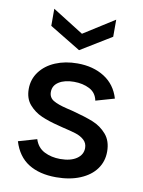

<svg xmlns="http://www.w3.org/2000/svg" viewBox="-83 -786 636 852"><g transform="rotate(10 234.5 -360.5)"><path d="M35 -121 118 -145Q130 -108 161.5 -92Q193 -76 233 -76Q280 -76 307 -94.5Q334 -113 334 -143Q334 -165 318.5 -179Q303 -193 280.5 -200Q258 -207 219 -216Q210 -219 200 -221Q155 -232 122 -246.5Q89 -261 65.5 -288Q42 -315 42 -358Q42 -402 67.5 -436Q93 -470 137 -488.5Q181 -507 236 -507Q307 -507 357.5 -475Q408 -443 426 -382L342 -358Q335 -393 305 -408.5Q275 -424 235 -424Q193 -424 167 -407.5Q141 -391 141 -362Q141 -337 161.5 -324.5Q182 -312 224 -302L253 -295Q310 -280 346 -265.5Q382 -251 407.5 -221.5Q433 -192 433 -144Q433 -100 408.5 -66Q384 -32 337.5 -12.5Q291 7 229 7Q154 7 104.5 -24Q55 -55 35 -121ZM92 -651V-728L232 -640L371 -728V-651L232 -566Z"/></g></svg>

Font: AF Albert Sans Medium
Style: Regular
Weight: 500
Designer: Andreas Rasmussen
Foundry: a.Foundry
Version: Version 1.300;Glyphs 3.2 (3231)